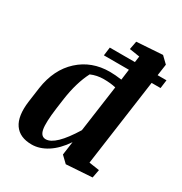

<svg xmlns="http://www.w3.org/2000/svg" viewBox="-179 -894 981 1036"><g transform="rotate(30 311.5 -376.5)"><path d="M402.3 -481.9Q369.6 -489.7 327.1 -489.7Q284.2 -489.7 247.6 -473.6Q208.5 -397.9 192.9 -289.1L184.1 -225.1Q171.4 -129.4 179 -90.6Q186.5 -51.8 216.8 -51.8Q275.9 -51.8 361.8 -191.9ZM335.9 -540.5Q368.7 -540.5 409.7 -534.7L418.5 -601.1H262.7L269.5 -653.3H425.8L431.2 -690.9L367.2 -700.7L377 -752L538.1 -762.7L577.6 -724.6L567.4 -653.3H622.6L615.7 -601.1H560.1L484.9 -61L549.3 -51.3L539.6 0L378.4 10.7L338.9 -27.3L350.6 -110.8Q310.1 -50.8 262 -20Q213.9 10.7 165 10.7Q90.3 10.7 56.9 -37.8Q23.4 -86.4 36.1 -182.1L48.8 -273.9Q67.4 -398.9 145.3 -469.7Q223.1 -540.5 335.9 -540.5Z"/></g></svg>

Font: NoticiaText-BoldItalic
Style: Bold Italic
Weight: 700
Italic angle: -8°
Designer: JM Sole
Foundry: JM Sole
Version: Version 1.003